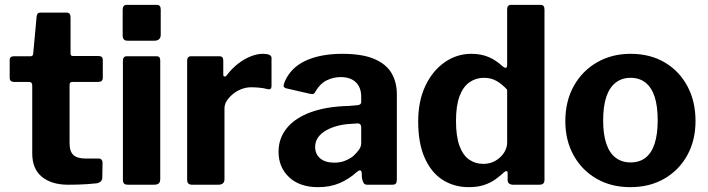

<svg xmlns="http://www.w3.org/2000/svg" viewBox="-20 -762 2920 792"><path d="M278 -424Q267 -424 267 -412V-171Q267 -137 283 -122.5Q299 -108 334 -108H388Q395 -108 399 -103Q403 -98 403 -91L402 -30Q402 -11 380 -6Q362 -4 341.5 -2.5Q321 -1 300.5 -0.5Q280 0 261 0Q193 0 153 -32.5Q113 -65 113 -129V-409Q113 -424 100 -424H39Q20 -424 20 -441V-515Q20 -530 38 -530H107Q116 -530 117 -541L131 -693Q132 -710 146 -710H255Q271 -710 271 -691V-541Q271 -531 281 -531H386Q404 -531 404 -515V-441Q404 -424 384 -424Z M641 -24Q641 -11 635 -5.5Q629 0 614 0H509Q496 0 491.5 -5Q487 -10 487 -21V-511Q487 -530 503 -530H626Q641 -530 641 -513ZM643 -619Q643 -594 616 -594H508Q495 -594 490.5 -600Q486 -606 486 -617V-722Q486 -742 503 -742H627Q643 -742 643 -723Z M773 0Q762 0 757 -5Q752 -10 752 -20V-511Q752 -530 768 -530H885Q901 -530 901 -513V-454Q901 -448 905.5 -446.5Q910 -445 915 -451Q935 -478 960.5 -498Q986 -518 1013 -529Q1040 -540 1064 -540Q1100 -540 1100 -523V-407Q1100 -391 1085 -394Q1067 -399 1048 -400.5Q1029 -402 1015 -402Q997 -402 977.5 -395Q958 -388 942 -375Q926 -362 916 -347Q906 -332 906 -315V-23Q906 0 880 0H773Z M1450 -51Q1419 -23 1380.5 -6.5Q1342 10 1292 10Q1216 10 1172.5 -31Q1129 -72 1129 -136Q1129 -192 1163.5 -234Q1198 -276 1263 -299.5Q1328 -323 1419 -325L1454 -328Q1459 -328 1464.5 -331Q1470 -334 1470 -342V-363Q1470 -401 1448 -422.5Q1426 -444 1385 -444Q1355 -444 1327.5 -430.5Q1300 -417 1281 -384Q1277 -377 1273.5 -375Q1270 -373 1259 -375L1159 -398Q1153 -400 1150.5 -404.5Q1148 -409 1154 -424Q1179 -483 1240.5 -511.5Q1302 -540 1392 -540Q1474 -540 1523.5 -519Q1573 -498 1595 -460.5Q1617 -423 1617 -373V-22Q1617 -10 1613 -5Q1609 0 1597 0H1495Q1484 0 1479.5 -8Q1475 -16 1473 -28L1472 -50Q1469 -68 1450 -51ZM1470 -236Q1470 -253 1455 -253L1427 -251Q1401 -250 1375 -243.5Q1349 -237 1327.5 -225.5Q1306 -214 1293 -196.5Q1280 -179 1280 -156Q1280 -126 1301 -108.5Q1322 -91 1359 -91Q1384 -91 1403.5 -99Q1423 -107 1437 -118Q1451 -131 1460.5 -144Q1470 -157 1470 -171V-236Z M2095 0Q2087 0 2080.5 -4.5Q2074 -9 2074 -20V-48Q2074 -55 2070 -56Q2066 -57 2060 -52Q2044 -37 2024 -22.5Q2004 -8 1977 1Q1950 10 1914 10Q1853 10 1806 -20Q1759 -50 1732 -110.5Q1705 -171 1705 -261Q1705 -345 1734.5 -407.5Q1764 -470 1814 -505Q1864 -540 1924 -540Q1964 -540 1995 -527Q2026 -514 2055 -487Q2063 -481 2067.5 -482.5Q2072 -484 2072 -495V-724Q2072 -742 2088 -742H2210Q2226 -742 2226 -723V-21Q2226 -10 2221 -5Q2216 0 2203 0H2095ZM2072 -392Q2050 -416 2027.5 -428.5Q2005 -441 1976 -441Q1943 -441 1916.5 -422.5Q1890 -404 1875.5 -365Q1861 -326 1861 -263Q1861 -199 1875.5 -160Q1890 -121 1915.5 -103.5Q1941 -86 1974 -86Q2002 -86 2024 -99Q2046 -112 2059 -132Q2072 -152 2072 -174V-392Z M2580 10Q2501 10 2440.5 -25Q2380 -60 2346 -121.5Q2312 -183 2312 -262Q2312 -345 2347 -407.5Q2382 -470 2443 -505Q2504 -540 2581 -540Q2662 -540 2722 -504.5Q2782 -469 2815.5 -406.5Q2849 -344 2849 -263Q2849 -183 2815 -121.5Q2781 -60 2720.5 -25Q2660 10 2580 10ZM2581 -92Q2618 -92 2643 -111.5Q2668 -131 2680.5 -170Q2693 -209 2693 -265Q2693 -324 2680.5 -362.5Q2668 -401 2643 -421Q2618 -441 2581 -441Q2545 -441 2519.5 -421Q2494 -401 2481 -362.5Q2468 -324 2468 -265Q2468 -208 2481 -169.5Q2494 -131 2519.5 -111.5Q2545 -92 2581 -92Z"/></svg>

Font: Libre Franklin
Style: Bold
Weight: 700
Designer: Pablo Impallari, Rodrigo Fuenzalida, Nhung Nguyen
Foundry: Impallari Type
Version: Version 3.000